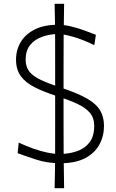

<svg xmlns="http://www.w3.org/2000/svg" viewBox="-20 -845 610 1006"><path d="M296.9 10.3Q228 10.3 169.7 -8.8Q111.3 -27.8 72.3 -42.5L78.1 -97.7Q116.2 -80.1 153.8 -66.7Q191.4 -53.2 227.3 -45.7Q263.2 -38.1 295.9 -38.1Q345.2 -39.1 385.5 -53.5Q425.8 -67.9 449.7 -99.9Q473.6 -131.8 473.6 -185.5Q473.6 -228 450 -255.1Q426.3 -282.2 382.3 -302.2Q338.4 -322.3 276.9 -341.8Q209 -363.8 161.4 -387.9Q113.8 -412.1 88.9 -446.3Q64 -480.5 64 -532.7Q64 -584 89.1 -625.5Q114.3 -667 163.1 -691.2Q211.9 -715.3 282.7 -715.3Q316.4 -715.3 352.5 -706.5Q388.7 -697.8 422.6 -685.3Q456.5 -672.9 482.4 -662.6L474.1 -608.4Q412.1 -638.7 361.3 -652.8Q310.5 -667 283.7 -667Q239.3 -666 200.7 -652.3Q162.1 -638.7 138.2 -609.4Q114.3 -580.1 114.3 -532.7Q114.3 -494.6 134 -469.7Q153.8 -444.8 195.6 -425.5Q237.3 -406.2 303.7 -384.3Q387.7 -356.4 436 -328.6Q484.4 -300.8 504.6 -266.6Q524.9 -232.4 524.9 -185.1Q524.9 -131.8 500.7 -87.4Q476.6 -43 426.3 -16.4Q376 10.3 296.9 10.3ZM266.1 141.1Q268.6 49.8 268.8 -32.2Q269 -114.3 269 -197.3V-487.3Q269 -570.3 268.8 -652.1Q268.6 -733.9 266.1 -825.2H315.9Q314 -733.9 313.5 -652.1Q313 -570.3 313 -487.3V-197.3Q313 -114.3 313.5 -32.2Q314 49.8 315.9 141.1Z"/></svg>

Font: Pinar-VF
Style: Regular
Weight: 300
Designer: Amin Abedi
Version: Version 3.0